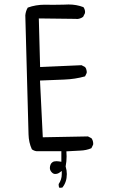

<svg xmlns="http://www.w3.org/2000/svg" viewBox="-20 -726 540 874"><path d="M220.7 -704.1 184.1 -704.6Q142.6 -704.6 106.4 -691.4Q97.2 -676.3 95.2 -656.2L109.9 -114.3Q110.8 -77.6 125 -46.4Q134.8 -39.1 147 -37.6H259.3V10.3Q243.2 7.8 236.8 7.8Q225.1 7.8 219.2 12.2Q213.4 16.1 210.9 21.5Q207 29.8 207 38.6Q207 49.8 216.3 59.1Q223.1 65.9 231 65.9Q241.7 65.9 249.5 60.5L261.2 52.2V66.4Q261.2 91.3 247.1 111.8Q247.1 114.3 247.1 116.2Q247.1 122.6 249.5 127.9L252 128.9L263.7 127.9Q284.2 103 284.2 66.4Q284.2 49.3 278.8 31.7Q283.2 8.8 283.2 -14.2Q283.2 -22 282.2 -37.1Q318.8 -39.6 345.9 -40.5Q373 -41.5 396 -51.3L403.8 -67.4Q404.3 -69.3 404.3 -71.3Q404.3 -85.9 396.5 -96.7L380.4 -105L174.8 -101.1L162.1 -359.4L272.5 -363.8Q322.3 -365.7 367.2 -378.4L374.5 -393.6Q375 -395.5 375 -398.4Q375 -401.4 374 -405.3Q373 -414.1 367.2 -420.9L351.1 -429.2L162.6 -420.9L156.7 -642.1L323.7 -640.1Q326.7 -639.6 331.3 -639.6Q335.9 -639.6 343.5 -641.8Q351.1 -644 358.4 -649.4L366.7 -666Q367.2 -668 367.2 -672.1Q367.2 -676.3 365.5 -682.1Q363.8 -688 359.9 -693.4Q328.6 -705.6 292 -705.6Q287.1 -705.6 269.3 -704.8Q251.5 -704.1 220.7 -704.1Z"/></svg>

Font: Bakudai
Style: ExtraLight
Weight: 200
Version: Version 1.48